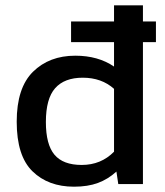

<svg xmlns="http://www.w3.org/2000/svg" viewBox="-20 -694 622 724"><path d="M259 10Q162 10 102.5 -48Q43 -106 43 -235Q43 -363 104.5 -423.5Q166 -484 264 -484Q350 -484 410 -443V-535H248V-613H410V-674H519V-613H568V-535H519V0H426L419 -47Q387 -18 349 -4Q311 10 259 10ZM288 -72Q361 -72 410 -122V-359Q363 -401 292 -401Q223 -401 188 -361.5Q153 -322 153 -234Q153 -149 185.5 -110.5Q218 -72 288 -72Z"/></svg>

Font: Kanit
Style: Regular
Weight: 400
Designer: Katatrad Team
Foundry: CadsonDemak
Version: Version 2.000; ttfautohint (v1.8.3)